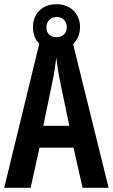

<svg xmlns="http://www.w3.org/2000/svg" viewBox="-20 -894 537 914"><path d="M373 0H497L328 -684C349 -704 361 -733 361 -766C361 -829 315 -874 249 -874C180 -874 137 -829 137 -764C137 -732 147 -705 167 -686L0 0H126L168 -191H330ZM250 -717C217 -717 201 -736 201 -764C201 -793 221 -813 250 -813C279 -813 298 -793 298 -764C298 -736 278 -717 250 -717ZM267 -501 310 -295H186L229 -502C238 -544 244 -586 248 -619C252 -585 258 -544 267 -501Z"/></svg>

Font: Noto Sans Myanmar UI ExtraCondensed SemiBold
Style: Regular
Weight: 600
Width: 2
Designer: Monotype Design Team
Foundry: Monotype Imaging Inc.
Version: Version 2.103